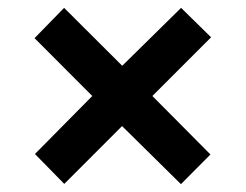

<svg xmlns="http://www.w3.org/2000/svg" viewBox="-20 -595 621 484"><path d="M436.5 -575.2 512.1 -501 364.1 -353 510.5 -205.6 436.1 -130.8 287.7 -277.2 142 -131.4 68.1 -206.8 212.6 -353 67.1 -498.8 141.6 -575.2 288.1 -429.2Z"/></svg>

Font: Noto Sans Symbols
Style: Regular
Weight: 400
Designer: Monotype Design Team
Foundry: Monotype Imaging Inc.
Version: Version 2.002